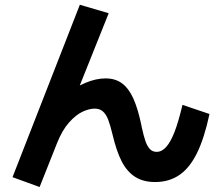

<svg xmlns="http://www.w3.org/2000/svg" viewBox="-20 -754 904 790"><path d="M31.5 -25 308.5 -734.4 427.2 -699.6 281.4 -335.1 240.4 -359.6Q288.2 -394.9 331.6 -413.1Q375 -431.4 414.2 -431.4Q455.5 -431.4 482.9 -410.4Q510.4 -389.5 529 -348Q547.6 -306.6 561.9 -238.2L562.9 -232.2Q571 -194.8 578.4 -173.6Q585.8 -152.3 596.7 -140.7Q607.7 -129.2 624.6 -129.2Q645.6 -129.2 663.7 -149.2Q681.8 -169.2 698.2 -211.3Q714.5 -253.4 730.8 -322.5L841.9 -285Q821.1 -186.7 791 -125.1Q760.9 -63.4 718.4 -34.2Q675.9 -5 618 -5Q569.2 -5 535.7 -26.5Q502.3 -48 480.7 -90.1Q459.1 -132.2 443.2 -199.8Q433.7 -239.5 425.1 -261.8Q416.4 -284 403.3 -295.6Q390.1 -307.1 369.7 -307.1Q347.4 -307.1 319.9 -294.5Q292.4 -281.8 263.9 -249.8Q235.4 -217.7 214.1 -163.6L143 15.5Z"/></svg>

Font: Pretendard GOV Variable
Style: Regular
Weight: 400
Designer: Base glyphs from Inter by Rasmus Andersson; Hangul glyphs from Noto Sans CJK(Source Han Sans) by Jang Soo-young and Kang
Foundry: Kil Hyung-jin
Version: Version 1.307;Glyphs 3.2 (3192)